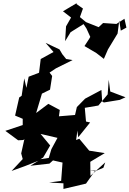

<svg xmlns="http://www.w3.org/2000/svg" viewBox="-20 -1168 849 1259"><path d="M809 -987 796 -1045 717 -994 744 -1011 656 -1017 627 -990 544 -1023 504 -1056 524 -1112 481 -1142 484 -1148 393 -1094 446 -1053 413 -995 407 -898 443 -957 528 -1010 547 -981 572 -926 564 -912 534 -866 612 -820 661 -782 688 -844 751 -948 762 -1033 772 -967ZM765 -513 661 -496 650 -503 645 -578 538 -521 484 -466 472 -414 362 -405 358 -343 372 -447 297 -487 217 -427 255 -554 308 -580 322 -670 305 -692 347 -720 456 -774 414 -781 389 -812 370 -844 279 -887 331 -827 247 -781 236 -691 168 -665 153 -592 139 -654 122 -540 106 -529 79 -410 129 -389V-348L15 -310L99 -248L133 -250L140 -256L119 -162L129 -125L56 -47L144 -79L232 -114L179 -81L304 -95L355 -141L245 -124L263 -135L309 -214L246 -290L357 -264L317 -190L297 -123L390 -102L381 18L302 29L396 34V71L544 36L602 -46L566 -54L611 -48L658 -68L670 -103L573 -15L572 -107L667 -164L565 -180L500 -258L479 -250L484 -285L487 -312L493 -268L571 -365L544 -371L536 -461L625 -476L686 -549L693 -645L703 -568L803 -530Z"/></svg>

Font: Hussar Lance
Style: Italic
Weight: 700
Foundry: Cannot Into Space Fonts, PlusOne Fonts
Version: Version 2.27